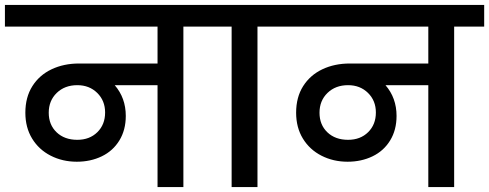

<svg xmlns="http://www.w3.org/2000/svg" viewBox="-44 -760 1987 780"><path d="M823 -652H701V0H596V-414H422Q467 -362 467 -289Q467 -232 441 -189.5Q415 -147 369.5 -125Q324 -103 268 -103Q210 -103 162 -127.5Q114 -152 86.5 -197Q59 -242 59 -302Q59 -365 87.5 -410Q116 -455 165.5 -478.5Q215 -502 277 -502H596V-652H-24V-740H823ZM270 -192Q320 -192 351.5 -223Q383 -254 383 -303Q383 -351 351 -382.5Q319 -414 270 -414Q219 -414 186.5 -382.5Q154 -351 154 -302Q154 -253 186 -222.5Q218 -192 270 -192Z M897 0V-652H775V-740H1124V-652H1002V0Z M1923 -652H1801V0H1696V-414H1522Q1567 -362 1567 -289Q1567 -232 1541 -189.5Q1515 -147 1469.5 -125Q1424 -103 1368 -103Q1310 -103 1262 -127.5Q1214 -152 1186.5 -197Q1159 -242 1159 -302Q1159 -365 1187.5 -410Q1216 -455 1265.5 -478.5Q1315 -502 1377 -502H1696V-652H1076V-740H1923ZM1370 -192Q1420 -192 1451.5 -223Q1483 -254 1483 -303Q1483 -351 1451 -382.5Q1419 -414 1370 -414Q1319 -414 1286.5 -382.5Q1254 -351 1254 -302Q1254 -253 1286 -222.5Q1318 -192 1370 -192Z"/></svg>

Font: Poppins Cyr Med
Style: Regular
Weight: 500
Designer: Ninad Kale (Devanagari), Jonny Pinhorn (Latin)
Foundry: Indian Type Foundry
Version: 4.004